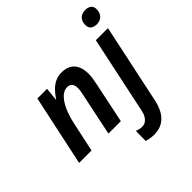

<svg xmlns="http://www.w3.org/2000/svg" viewBox="-248 -950 1389 1389"><g transform="rotate(-45 447.0 -255.5)"><path d="M18 0 134 -543H233L223 -443H226Q245 -473 269 -498Q293 -523 323 -538Q353 -553 391 -553Q434 -553 464 -535.5Q494 -518 508.5 -485Q523 -452 523 -407Q523 -386 519.5 -362.5Q516 -339 511 -316L445 0H318L386 -326Q391 -345 393 -360Q395 -375 395 -388Q395 -419 382 -434Q369 -449 343 -449Q312 -449 283.5 -422.5Q255 -396 232 -346.5Q209 -297 194 -228L145 0ZM545 240Q525 240 504.5 236.5Q484 233 471 229L472 127Q486 132 499 135Q512 138 526 138Q545 138 560.5 128.5Q576 119 588 99.5Q600 80 606 49L731 -542H855L726 66Q716 116 694.5 155Q673 194 637 217Q601 240 545 240ZM817 -618Q791 -618 773 -631Q755 -644 755 -673Q755 -697 764 -714.5Q773 -732 790.5 -741.5Q808 -751 832 -751Q859 -751 876.5 -738.5Q894 -726 894 -697Q894 -661 873.5 -639.5Q853 -618 817 -618Z"/></g></svg>

Font: Noto Sans Display SemiBold
Style: Italic
Weight: 600
Italic angle: -12°
Designer: Monotype Design Team
Foundry: Monotype Imaging Inc.
Version: Version 2.003